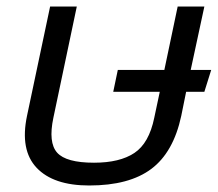

<svg xmlns="http://www.w3.org/2000/svg" viewBox="-20 -560 671 590"><path d="M254 10Q144 10 92.5 -44.5Q41 -99 63 -204L134 -540H216L144 -198Q128 -122 155.5 -91Q183 -60 269 -60Q348 -60 393 -90Q438 -120 454 -198L471 -278H328L342 -345H485L526 -540H608L566 -345H629L608 -278H552L537 -204Q513 -92 445 -41Q377 10 254 10Z"/></svg>

Font: Kanit Light
Style: Italic
Weight: 300
Italic angle: -12°
Designer: Katatrad Team
Foundry: CadsonDemak
Version: Version 2.000; ttfautohint (v1.8.3)